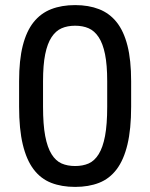

<svg xmlns="http://www.w3.org/2000/svg" viewBox="-20 -727 590 754"><path d="M275 7Q222 7 181 -9Q140 -25 112 -62Q84 -99 69.5 -159.5Q55 -220 55 -308V-408Q55 -491 69.5 -548Q84 -605 112 -640Q140 -675 181 -691Q222 -707 275 -707Q328 -707 369 -691Q410 -675 438 -640Q466 -605 480.5 -548Q495 -491 495 -408V-308Q495 -220 480.5 -159.5Q466 -99 438 -62Q410 -25 369 -9Q328 7 275 7ZM275 -75Q305 -75 328 -85Q351 -95 367.5 -121.5Q384 -148 392.5 -193Q401 -238 401 -308V-408Q401 -472 392.5 -514Q384 -556 367.5 -581Q351 -606 328 -616Q305 -626 275 -626Q245 -626 222 -616Q199 -606 182.5 -581Q166 -556 157.5 -514Q149 -472 149 -408V-308Q149 -238 157.5 -193Q166 -148 182.5 -121.5Q199 -95 222 -85Q245 -75 275 -75Z"/></svg>

Font: Golos UI VF
Style: Regular
Weight: 400
Designer: A.Korolkova, Vitaly Kuzmin
Foundry: ParaType Ltd
Version: Version 2.000